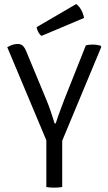

<svg xmlns="http://www.w3.org/2000/svg" viewBox="-20 -902 522 926"><path d="M203.5 -271H280V0Q272 1.5 261.8 2.2Q251.5 3 241 3Q231 3 220.8 2.2Q210.5 1.5 203.5 0ZM394 -683Q402 -685.5 411 -686.2Q420 -687 428 -687Q438 -687 447.2 -685.5Q456.5 -684 465 -682L468.5 -675.5L271 -201.5H213.5L15 -674.5Q31 -683.5 43 -686.8Q55 -690 65 -690Q81 -690 90.5 -680.8Q100 -671.5 107 -653.5L203.5 -421Q213.5 -397.5 224.8 -364.5Q236 -331.5 243.5 -306.5H248.5Q254 -323.5 262.2 -346.8Q270.5 -370 278.5 -390.8Q286.5 -411.5 290 -421.5ZM347.5 -882.5Q356.5 -876.5 364.2 -866Q372 -855.5 377.5 -842.2Q383 -829 385.5 -815.5L180.5 -729Q170.5 -736 164.2 -748.2Q158 -760.5 156.5 -771Z"/></svg>

Font: Signika SC
Style: Regular
Weight: 300
Designer: Anna Giedryś
Foundry: Anna Giedryś
Version: Version 2.000